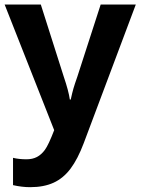

<svg xmlns="http://www.w3.org/2000/svg" viewBox="-20 -566 609 827"><path d="M36.1 231.4V113.8Q61.5 120.1 94.2 120.1Q120.1 120.1 139.2 110.1Q158.2 100.1 173.3 79.6Q189 58.1 213.4 -5.4L0 -546.4H155.8L254.9 -234.9Q275.4 -174.8 280.8 -137.2H284.7Q291 -166.5 296.4 -185.1Q301.8 -203.6 313 -235.4L413.6 -546.4H564.9L340.8 50.3Q314.9 119.1 283.9 160.4Q252.9 201.7 210.9 220.9Q168.9 240.2 109.9 240.2Q74.2 240.2 36.1 231.4Z"/></svg>

Font: Viking Open Sans
Style: Bold
Weight: 700
Foundry: Ascender Corporation
Version: Version 2.001